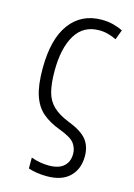

<svg xmlns="http://www.w3.org/2000/svg" viewBox="-115 -602 604 867"><g transform="rotate(15 187.0 -168.5)"><path d="M193 205Q145 205 106 192V141Q147 156 189 156Q235 156 258.5 135Q282 114 282 77Q282 51 266.5 29Q251 7 195 -14Q146 -32 113.5 -59.5Q81 -87 65 -134.5Q49 -182 49 -260Q49 -398 102.5 -470Q156 -542 251 -542Q280 -542 305 -535.5Q330 -529 350 -519L333 -473Q314 -482 294 -487.5Q274 -493 252 -493Q178 -493 141 -431.5Q104 -370 104 -264Q104 -205 114 -166.5Q124 -128 150.5 -102.5Q177 -77 225 -58Q287 -34 311.5 -3.5Q336 27 336 74Q336 133 299.5 169Q263 205 193 205Z"/></g></svg>

Font: Noto Sans Condensed Light
Style: Regular
Weight: 300
Width: 3
Designer: Monotype Design Team
Foundry: Monotype Imaging Inc.
Version: Version 2.013; ttfautohint (v1.8.4.7-5d5b)